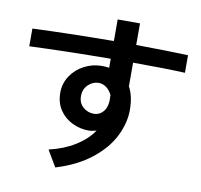

<svg xmlns="http://www.w3.org/2000/svg" viewBox="-89 -880 1072 1025"><g transform="rotate(10 447.0 -368.0)"><path d="M459 -182Q435 -175 416 -175Q370 -175 327.5 -195.5Q285 -216 259 -255Q233 -294 233 -348Q233 -398 260 -439Q287 -480 332 -503.5Q377 -527 427 -527Q449 -527 467 -524V-573Q215 -571 27 -563V-659Q213 -667 467 -669V-786H588V-669Q772 -667 870 -663V-568Q755 -573 588 -573V-446L587 -447Q615 -397 615 -321Q615 -251 579.5 -179Q544 -107 467.5 -46Q391 15 276 50L224 -38Q303 -56 364.5 -94Q426 -132 459 -182ZM427 -435Q395 -435 370 -411Q345 -387 345 -349Q345 -312 370 -290Q395 -268 428 -268Q462 -268 483 -296.5Q504 -325 499 -380H500Q488 -406 468.5 -420.5Q449 -435 427 -435Z"/></g></svg>

Font: 카카오 큰글씨 ExtraBold
Style: Regular
Weight: 800
Designer: Park Young-rak; Lee Sang-min; Kim Jung-jin; Min Bon; Park Min-gyu;
Foundry: Kakao Corporation
Version: Version 2.003